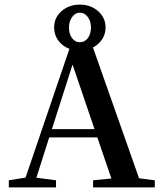

<svg xmlns="http://www.w3.org/2000/svg" viewBox="-20 -820 719 840"><path d="M18.6 0V-31.2L91.8 -43L283.7 -606.4Q252.9 -617.7 234.9 -642.8Q216.8 -668 216.8 -699.7Q216.8 -742.7 249.3 -771.2Q281.7 -799.8 329.1 -799.8Q377.4 -799.8 409.7 -770.8Q441.9 -741.7 441.9 -699.7Q441.9 -671.4 427 -648.4Q412.1 -625.5 386.7 -612.3L588.4 -40L657.2 -31.2V0H387.2V-31.2L467.3 -39.1L405.8 -218.8H195.3L139.2 -42.5L225.1 -31.2V0ZM329.1 -635.3Q351.1 -635.3 364.5 -653.3Q377.9 -671.4 377.9 -699.7Q377.9 -727.5 363.8 -746.1Q349.6 -764.6 329.1 -764.6Q309.1 -764.6 295.4 -745.4Q281.7 -726.1 281.7 -699.7Q281.7 -671.4 295.2 -653.3Q308.6 -635.3 329.1 -635.3ZM297.4 -537.6 207 -254.9H393.6Z"/></svg>

Font: Elstob 10pt Medium
Style: Regular
Weight: 500
Designer: Peter S. Baker
Version: Version 1.015